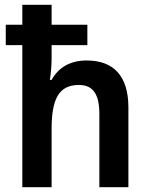

<svg xmlns="http://www.w3.org/2000/svg" viewBox="-20 -780 624 800"><path d="M195 -760H73V-677H4V-592H73V0H195V-242C195 -366 224 -426 309 -426C368 -426 394 -387 394 -305V0H515V-332C515 -465 452 -528 341 -528C277 -528 225 -502 195 -447H188C192 -475 195 -508 195 -535V-592H344V-677H195Z"/></svg>

Font: Noto Sans Thai Looped SemiCondensed SemiBold
Style: Regular
Weight: 600
Width: 4
Designer: Sasikarn Vongin, Ben Mitchell
Foundry: The Fontpad Ltd
Version: Version 1.001